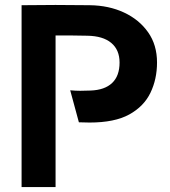

<svg xmlns="http://www.w3.org/2000/svg" viewBox="-20 -754 687 774"><path d="M204 0H67V-733Q203 -735 342 -733Q419 -732 480 -703.5Q541 -675 577 -624Q613 -573 613 -502Q613 -435 586.5 -380Q560 -325 501 -292.5Q442 -260 341 -260Q328 -260 319 -260.5Q310 -261 298 -261L263 -390Q285 -388 303.5 -388Q322 -388 345 -389Q402 -391 432 -419.5Q462 -448 462 -502Q462 -553 428.5 -581Q395 -609 332 -610Q302 -611 267.5 -611Q233 -611 204 -611Z"/></svg>

Font: Kreadon
Style: Bold
Weight: 700
Designer: Reiya WATANABE
Foundry: StudioGnu
Version: Version 1.003; ttfautohint (v1.8.4.7-5d5b);gftools[0.9.32]